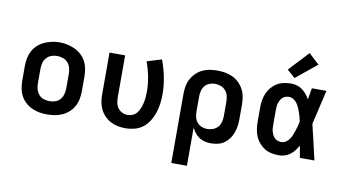

<svg xmlns="http://www.w3.org/2000/svg" viewBox="-91 -1011 2582 1440"><g transform="rotate(10 1200.0 -291.0)"><path d="M300 8Q270 8 240.5 3Q211 -2 184 -14.5Q157 -27 134.5 -47.5Q112 -68 98 -94.5Q84 -121 78.5 -150.5Q73 -180 73 -210V-320Q73 -350 78.5 -379.5Q84 -409 98 -435.5Q112 -462 134.5 -482.5Q157 -503 184 -515.5Q211 -528 240.5 -534.5Q270 -541 300 -541Q330 -541 359.5 -534.5Q389 -528 416 -515.5Q443 -503 465.5 -482.5Q488 -462 502 -435.5Q516 -409 521.5 -379.5Q527 -350 527 -320V-210Q527 -180 521.5 -150.5Q516 -121 502 -94.5Q488 -68 465.5 -47.5Q443 -27 416 -14.5Q389 -2 359.5 3Q330 8 300 8ZM300 -93Q323 -93 345 -100.5Q367 -108 381.5 -125.5Q396 -143 402 -165Q408 -187 408 -210V-320Q408 -343 402 -365.5Q396 -388 381 -405Q366 -422 343.5 -429.5Q321 -437 299 -437Q276 -437 254.5 -429Q233 -421 218 -404Q203 -387 197.5 -365Q192 -343 192 -320V-210Q192 -187 198 -165Q204 -143 218.5 -125.5Q233 -108 255 -100.5Q277 -93 300 -93Z M896 8Q867 8 838 2.5Q809 -3 783.5 -16.5Q758 -30 737.5 -51Q717 -72 704 -98Q691 -124 686 -152.5Q681 -181 681 -210V-530H800V-210Q800 -189 804.5 -167.5Q809 -146 821.5 -129Q834 -112 854 -102.5Q874 -93 895 -93Q916 -93 935.5 -102Q955 -111 967.5 -128Q980 -145 987.5 -164.5Q995 -184 999.5 -204.5Q1004 -225 1006 -246Q1008 -267 1008 -288Q1008 -346 997 -403Q986 -460 966 -514L1078 -548Q1101 -486 1114 -420.5Q1127 -355 1127 -288Q1127 -253 1122 -217.5Q1117 -182 1106 -148.5Q1095 -115 1076 -84.5Q1057 -54 1029 -32Q1001 -10 966 -1Q931 8 896 8Z M1281 205V-320Q1281 -349 1286 -378.5Q1291 -408 1304.5 -434Q1318 -460 1339 -481Q1360 -502 1386.5 -515Q1413 -528 1442 -533Q1471 -538 1501 -538Q1531 -538 1560.5 -533Q1590 -528 1617 -515.5Q1644 -503 1666 -482Q1688 -461 1702 -435Q1716 -409 1721.5 -379.5Q1727 -350 1727 -320V-210Q1727 -183 1723.5 -156.5Q1720 -130 1711 -105Q1702 -80 1686.5 -58Q1671 -36 1649.5 -20.5Q1628 -5 1602 1.5Q1576 8 1549 8Q1525 8 1502 3Q1479 -2 1459 -15Q1439 -28 1424.5 -46.5Q1410 -65 1400 -86V205ZM1501 -93Q1523 -93 1545 -101Q1567 -109 1582 -126Q1597 -143 1602.5 -165Q1608 -187 1608 -210V-320Q1608 -343 1602.5 -365Q1597 -387 1582 -404Q1567 -421 1545.5 -429Q1524 -437 1501 -437Q1479 -437 1458 -428.5Q1437 -420 1423.5 -403Q1410 -386 1405 -364Q1400 -342 1400 -320V-210Q1400 -188 1405 -166Q1410 -144 1423.5 -127Q1437 -110 1458 -101.5Q1479 -93 1501 -93Z M2065 8Q2037 8 2009 2.5Q1981 -3 1957 -17.5Q1933 -32 1914.5 -53.5Q1896 -75 1885 -100.5Q1874 -126 1869.5 -154Q1865 -182 1865 -210V-320Q1865 -348 1869.5 -376Q1874 -404 1885 -429.5Q1896 -455 1914.5 -476.5Q1933 -498 1957 -512.5Q1981 -527 2009 -532.5Q2037 -538 2065 -538Q2087 -538 2109 -531.5Q2131 -525 2149 -511.5Q2167 -498 2181.5 -480.5Q2196 -463 2207 -443Q2211 -465 2214.5 -486.5Q2218 -508 2222 -530H2333Q2317 -465 2302.5 -399Q2288 -333 2272 -268Q2289 -201 2304 -134Q2319 -67 2335 0H2224Q2220 -23 2216 -45.5Q2212 -68 2208 -91Q2197 -71 2183 -52.5Q2169 -34 2150.5 -20Q2132 -6 2110 1Q2088 8 2065 8ZM2065 -93Q2084 -93 2100 -103.5Q2116 -114 2126.5 -129Q2137 -144 2144 -161.5Q2151 -179 2157 -196.5Q2163 -214 2167.5 -232Q2172 -250 2176 -268Q2172 -286 2167.5 -303.5Q2163 -321 2157 -338Q2151 -355 2143.5 -371.5Q2136 -388 2125.5 -402.5Q2115 -417 2099 -427Q2083 -437 2065 -437Q2052 -437 2039 -432.5Q2026 -428 2016 -419Q2006 -410 2000 -398Q1994 -386 1990 -373Q1986 -360 1985 -346.5Q1984 -333 1984 -320V-210Q1984 -197 1985 -183.5Q1986 -170 1990 -157Q1994 -144 2000 -132Q2006 -120 2016 -111Q2026 -102 2039 -97.5Q2052 -93 2065 -93ZM2080 -583 2020 -637 2160 -787 2240 -713Z"/></g></svg>

Font: Iosevka Curly Extended
Style: Bold
Weight: 700
Width: 7
Monospace: yes
Designer: Belleve Invis
Foundry: Belleve Invis
Version: Version 11.1.0; ttfautohint (v1.8.3)